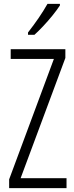

<svg xmlns="http://www.w3.org/2000/svg" viewBox="-20 -1033 382 987"><path d="M322 -66H27V-111L257 -730H35V-780H316V-735L86 -117H322ZM288 -1005Q273 -982 250 -953.5Q227 -925 202 -898.5Q177 -872 157 -854H124V-866Q155 -906 179 -941Q203 -976 224 -1013H288Z"/></svg>

Font: Noto Sans Malayalam UI ExtraCondensed Light
Style: Regular
Weight: 300
Width: 2
Designer: Jelle Bosma - Monotype Design Team
Foundry: Monotype Imaging Inc.
Version: Version 2.104; ttfautohint (v1.8.4.7-5d5b)